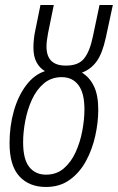

<svg xmlns="http://www.w3.org/2000/svg" viewBox="-20 -734 469 764"><path d="M163 10Q96 10 57 -32.5Q18 -75 18 -164Q18 -232 35 -292Q52 -352 84 -394.5Q116 -437 159 -451Q138 -463 125.5 -486Q113 -509 113 -545Q113 -557 114.5 -574.5Q116 -592 119 -606L141 -714H194L171 -601Q165 -569 165 -549Q165 -472 243 -473Q292 -473 314.5 -501Q337 -529 349 -586L376 -714H429L401 -584Q387 -520 364 -489Q341 -458 306 -445Q336 -427 353.5 -391.5Q371 -356 371 -297Q371 -247 359 -193Q347 -139 322 -93Q297 -47 257.5 -18.5Q218 10 163 10ZM163 -39Q205 -39 234 -64Q263 -89 281 -128.5Q299 -168 307.5 -213.5Q316 -259 316 -299Q316 -364 292 -395.5Q268 -427 226 -427Q184 -427 154.5 -402Q125 -377 107 -337.5Q89 -298 80.5 -253Q72 -208 72 -168Q72 -100 96.5 -69.5Q121 -39 163 -39Z"/></svg>

Font: Noto Sans ExtraCondensed Light
Style: Italic
Weight: 300
Width: 2
Italic angle: -12°
Designer: Monotype Design Team
Foundry: Monotype Imaging Inc.
Version: Version 2.013; ttfautohint (v1.8.4.7-5d5b)